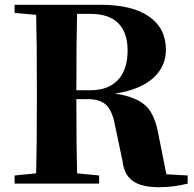

<svg xmlns="http://www.w3.org/2000/svg" viewBox="-20 -767 810 802"><path d="M645 15Q573 15 538 -9Q499 -34 492 -93L463 -231Q452 -296 429 -323Q403 -353 348 -353H299Q299 -145 302 -43L394 -34V0H41V-34L131 -43Q134 -144 134 -351V-395Q134 -602 131 -705L41 -713V-747H401Q532 -747 602.5 -698Q673 -649 673 -559Q673 -492 625 -446Q571 -393 460 -376Q553 -363 594 -320Q628 -284 642 -204L675 -39L764 -34V0Q703 15 645 15ZM299 -390H358Q437 -390 478 -439Q513 -482 513 -556.5Q513 -631 474 -670Q435 -709 359 -709H302Q299 -608 299 -390Z"/></svg>

Font: GenRyuMin TW H
Style: Regular
Weight: 900
Version: Version 1.501;PS 1;hotconv 16.6.51;makeotf.lib2.5.65220